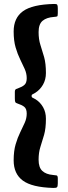

<svg xmlns="http://www.w3.org/2000/svg" viewBox="-20 -800 342 970"><path d="M249 149.5Q141.5 146.5 95.2 112.2Q49 78 49 10Q49 -37 59 -71Q69 -105 82 -131.2Q95 -157.5 105 -180Q115 -202.5 115 -226Q115 -251 102 -260.8Q89 -270.5 71 -276Q60 -279.5 57.5 -283.8Q55 -288 55 -303V-335.5Q55 -347 61 -350Q67 -353 75 -355.5Q91.5 -361 103.2 -371Q115 -381 115 -405Q115 -428.5 105 -451Q95 -473.5 82 -499.8Q69 -526 59 -560Q49 -594 49 -641Q49 -709.5 96.2 -743.5Q143.5 -777.5 253 -780Q266 -780.5 269 -776.2Q272 -772 272 -758V-733.5Q272 -719 268.8 -717.2Q265.5 -715.5 253 -714.5Q215.5 -712 195.2 -695Q175 -678 175 -638Q175 -601.5 184.2 -573Q193.5 -544.5 202.8 -512Q212 -479.5 212 -431Q212 -398 197.2 -372.2Q182.5 -346.5 158 -331Q148.5 -325 144 -323.2Q139.5 -321.5 139.5 -315Q139.5 -308.5 144.5 -306.5Q149.5 -304.5 159.5 -298.5Q183.5 -283.5 197.8 -258.2Q212 -233 212 -200Q212 -151.5 202.8 -119Q193.5 -86.5 184.2 -58Q175 -29.5 175 7Q175 46 193.8 63.5Q212.5 81 248 84Q259.5 85 265.8 86.2Q272 87.5 272 101.5V126.5Q272 142 267.8 146Q263.5 150 249 149.5Z"/></svg>

Font: Besley* Narrow Semi
Style: Regular
Weight: 600
Width: 4
Designer: Owen Earl
Foundry: indestructible type*
Version: Version 3.000; ttfautohint (v1.8.3)